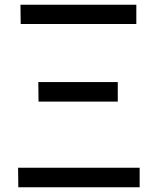

<svg xmlns="http://www.w3.org/2000/svg" viewBox="-20 -762 664 807"><path d="M57 25H567V-57H56ZM67 -661H553V-742H66ZM142 -335H475V-417H141Z"/></svg>

Font: GenEiGothic-pro-Regular
Style: Regular
Weight: 400
Designer: Ryoko NISHIZUKA (kana & ideographs); Paul D. Hunt (Latin, Greek & Cyrillic); Wenlong ZHANG (bopomofo); Sandoll Communica
Foundry: Adobe Systems Incorporated; o_tamon
Version: Version 1.000.140830